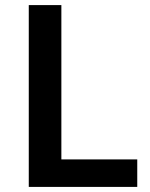

<svg xmlns="http://www.w3.org/2000/svg" viewBox="-20 -734 590 754"><path d="M93 0V-714H221V-108H519V0Z"/></svg>

Font: Noto Sans Sinhala UI SemiBold
Style: Regular
Weight: 600
Designer: Jelle Bosma - Monotype Design Team
Foundry: Monotype Imaging Inc.
Version: Version 2.006; ttfautohint (v1.8.4.7-5d5b)